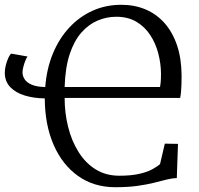

<svg xmlns="http://www.w3.org/2000/svg" viewBox="-20 -771 833 802"><path d="M723.5 -170 718.5 -27Q697.5 -26.5 674.2 -20.5Q651 -14.5 621.8 -7.2Q592.5 0 553.5 5.5Q514.5 11 462 11Q372 11 306 -36Q240 -83 203.8 -166.5Q167.5 -250 167 -360Q121.5 -360.5 83.5 -372Q45.5 -383.5 22.8 -407.2Q0 -431 0 -468Q0 -482.5 4.5 -499.5Q9 -516.5 15.2 -530Q21.5 -543.5 27 -547L95 -535Q91 -530 86 -517.8Q81 -505.5 77.5 -491.8Q74 -478 74 -469Q74 -453.5 83.2 -439.5Q92.5 -425.5 113.5 -416.8Q134.5 -408 169 -407.5Q175 -485 201.2 -548Q227.5 -611 270 -656.5Q312.5 -702 367.5 -726.5Q422.5 -751 486.5 -751Q543 -751 589 -731.2Q635 -711.5 668.2 -673.5Q701.5 -635.5 719.8 -580.8Q738 -526 738.5 -456Q738.5 -435.5 738 -418.5Q737.5 -401.5 736.2 -387.5Q735 -373.5 732.5 -362H250Q250 -298.5 264.8 -240Q279.5 -181.5 308.5 -135.5Q337.5 -89.5 380 -63.2Q422.5 -37 478.5 -37Q525.5 -37 558.2 -44Q591 -51 612.8 -62.2Q634.5 -73.5 648.5 -85.5L668.5 -171ZM250 -407.5H648.5Q650 -416.5 651 -425.5Q652 -434.5 652.2 -444.2Q652.5 -454 652.5 -464Q652 -506.5 641 -548.5Q630 -590.5 607.2 -625Q584.5 -659.5 549.5 -680.2Q514.5 -701 465.5 -701Q425.5 -701 388 -685.2Q350.5 -669.5 320 -635Q289.5 -600.5 271 -544.5Q252.5 -488.5 250 -407.5Z"/></svg>

Font: Merriweather 24pt Light
Style: Regular
Weight: 300
Designer: Eben Sorkin
Foundry: Eben Sorkin
Version: Version 2.100